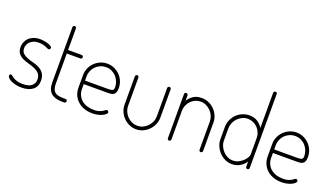

<svg xmlns="http://www.w3.org/2000/svg" viewBox="-69 -1276 3094 1790"><g transform="rotate(20 1478.0 -381.0)"><path d="M183 -29Q246 -29 273 -53.5Q300 -78 300 -112Q300 -151 281.5 -172Q263 -193 235 -205.5Q207 -218 174 -226.5Q141 -235 113 -248Q85 -261 66.5 -284Q48 -307 48 -348Q48 -370 56.5 -393.5Q65 -417 83 -435.5Q101 -454 129 -466Q157 -478 196 -478Q218 -478 240 -474Q262 -470 279 -464Q296 -458 307 -450.5Q318 -443 318 -436Q318 -431 313 -423.5Q308 -416 301 -416Q296 -416 287.5 -420Q279 -424 266.5 -429.5Q254 -435 236.5 -439Q219 -443 197 -443Q165 -443 143.5 -434Q122 -425 108.5 -411Q95 -397 89 -380.5Q83 -364 83 -349Q83 -316 101.5 -298.5Q120 -281 148 -270Q176 -259 209 -251Q242 -243 270 -228Q298 -213 316.5 -186.5Q335 -160 335 -114Q335 -58 295.5 -26Q256 6 184 6Q150 6 123 -1Q96 -8 77 -17.5Q58 -27 48 -38.5Q38 -50 38 -59Q38 -66 42.5 -71Q47 -76 52 -76Q59 -76 67 -68.5Q75 -61 89 -52.5Q103 -44 125.5 -36.5Q148 -29 183 -29Z M439 -686Q439 -694 444.5 -698.5Q450 -703 456 -703Q463 -703 468.5 -698.5Q474 -694 474 -686V-472H609Q616 -472 621 -467Q626 -462 626 -454Q626 -447 621 -442Q616 -437 609 -437H474V-139Q474 -82 498.5 -58.5Q523 -35 585 -35H608Q615 -35 620 -30.5Q625 -26 625 -18Q625 -10 620 -5Q615 0 608 0H585Q513 0 476 -33Q439 -66 439 -139Z M863 -478Q898 -478 930 -464.5Q962 -451 986.5 -427Q1011 -403 1025.5 -370Q1040 -337 1040 -298Q1040 -271 1033 -255.5Q1026 -240 1014.5 -233Q1003 -226 988 -224.5Q973 -223 957 -223H720V-176Q720 -142 732.5 -114.5Q745 -87 767.5 -68Q790 -49 821 -39Q852 -29 889 -29Q920 -29 940 -35.5Q960 -42 972.5 -49.5Q985 -57 992.5 -63.5Q1000 -70 1007 -70Q1014 -70 1019.5 -64Q1025 -58 1025 -52Q1025 -45 1015.5 -35Q1006 -25 988 -16Q970 -7 944.5 -0.5Q919 6 887 6Q843 6 806 -7Q769 -20 742 -44Q715 -68 700 -101.5Q685 -135 685 -176V-301Q685 -337 699 -369Q713 -401 737.5 -425.5Q762 -450 794.5 -464Q827 -478 863 -478ZM945 -258Q982 -258 993.5 -265Q1005 -272 1005 -295Q1005 -322 995 -348.5Q985 -375 966.5 -396Q948 -417 921.5 -430Q895 -443 863 -443Q833 -443 806.5 -431.5Q780 -420 761 -400.5Q742 -381 731 -355Q720 -329 720 -301V-258Z M1321 6Q1284 6 1251.5 -9Q1219 -24 1195 -48.5Q1171 -73 1157 -105.5Q1143 -138 1143 -174V-454Q1143 -461 1148 -466.5Q1153 -472 1161 -472Q1168 -472 1173 -466.5Q1178 -461 1178 -454V-174Q1178 -146 1189 -120Q1200 -94 1219.5 -73.5Q1239 -53 1265 -41Q1291 -29 1321 -29Q1351 -29 1376.5 -41Q1402 -53 1421.5 -73.5Q1441 -94 1452 -120Q1463 -146 1463 -174V-455Q1463 -462 1468 -467Q1473 -472 1481 -472Q1489 -472 1493.5 -467Q1498 -462 1498 -455V-174Q1498 -138 1484 -105.5Q1470 -73 1445.5 -48Q1421 -23 1389 -8.5Q1357 6 1321 6Z M1665 -18Q1665 -11 1660 -5.5Q1655 0 1647 0Q1639 0 1634.5 -5.5Q1630 -11 1630 -18V-455Q1630 -472 1647 -472Q1655 -472 1660 -467.5Q1665 -463 1665 -455V-402Q1682 -431 1715 -454.5Q1748 -478 1799 -478Q1836 -478 1868.5 -464Q1901 -450 1925.5 -425.5Q1950 -401 1964.5 -368Q1979 -335 1979 -298V-18Q1979 -9 1973.5 -4.5Q1968 0 1961 0Q1955 0 1949.5 -4.5Q1944 -9 1944 -18V-298Q1944 -325 1933 -351.5Q1922 -378 1902.5 -398Q1883 -418 1857 -430.5Q1831 -443 1802 -443Q1776 -443 1751.5 -433Q1727 -423 1708 -404.5Q1689 -386 1677 -359Q1665 -332 1665 -298Z M2425 -768Q2442 -768 2442 -751V-18Q2442 -11 2437.5 -5.5Q2433 0 2425 0Q2417 0 2412 -5.5Q2407 -11 2407 -18V-70Q2390 -39 2353.5 -16.5Q2317 6 2271 6Q2235 6 2203 -9Q2171 -24 2146.5 -49.5Q2122 -75 2107.5 -107.5Q2093 -140 2093 -176V-298Q2093 -335 2107.5 -368Q2122 -401 2146.5 -425.5Q2171 -450 2203.5 -464Q2236 -478 2273 -478Q2324 -478 2357 -454.5Q2390 -431 2407 -402V-751Q2407 -759 2412 -763.5Q2417 -768 2425 -768ZM2128 -176Q2128 -148 2139.5 -121.5Q2151 -95 2170 -74.5Q2189 -54 2214.5 -41.5Q2240 -29 2269 -29Q2299 -29 2324 -41.5Q2349 -54 2367.5 -71.5Q2386 -89 2396.5 -107.5Q2407 -126 2407 -139V-298Q2407 -332 2395 -359Q2383 -386 2364 -404.5Q2345 -423 2320 -433Q2295 -443 2270 -443Q2241 -443 2215 -430.5Q2189 -418 2169.5 -398Q2150 -378 2139 -351.5Q2128 -325 2128 -298Z M2740 -478Q2775 -478 2807 -464.5Q2839 -451 2863.5 -427Q2888 -403 2902.5 -370Q2917 -337 2917 -298Q2917 -271 2910 -255.5Q2903 -240 2891.5 -233Q2880 -226 2865 -224.5Q2850 -223 2834 -223H2597V-176Q2597 -142 2609.5 -114.5Q2622 -87 2644.5 -68Q2667 -49 2698 -39Q2729 -29 2766 -29Q2797 -29 2817 -35.5Q2837 -42 2849.5 -49.5Q2862 -57 2869.5 -63.5Q2877 -70 2884 -70Q2891 -70 2896.5 -64Q2902 -58 2902 -52Q2902 -45 2892.5 -35Q2883 -25 2865 -16Q2847 -7 2821.5 -0.5Q2796 6 2764 6Q2720 6 2683 -7Q2646 -20 2619 -44Q2592 -68 2577 -101.5Q2562 -135 2562 -176V-301Q2562 -337 2576 -369Q2590 -401 2614.5 -425.5Q2639 -450 2671.5 -464Q2704 -478 2740 -478ZM2822 -258Q2859 -258 2870.5 -265Q2882 -272 2882 -295Q2882 -322 2872 -348.5Q2862 -375 2843.5 -396Q2825 -417 2798.5 -430Q2772 -443 2740 -443Q2710 -443 2683.5 -431.5Q2657 -420 2638 -400.5Q2619 -381 2608 -355Q2597 -329 2597 -301V-258Z"/></g></svg>

Font: AkaAcidDosis
Style: ExtraLight
Weight: 250
Designer: Edgar Tolentino, Pablo Impallari, Igino Marini, Aka-Acid
Foundry: Edgar Tolentino, Pablo Impallari, Igino Marini, Aka-Acid
Version: Version 1.007